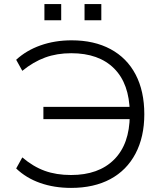

<svg xmlns="http://www.w3.org/2000/svg" viewBox="-20 -910 803 938"><path d="M327 8Q245 8 176.5 -16Q108 -40 59 -87L89 -141Q142 -96 198.5 -75.5Q255 -55 327 -55Q462 -55 537.5 -130.5Q613 -206 614 -346L635 -328H192V-388H635L614 -361Q612 -501 537.5 -575.5Q463 -650 328 -650Q258 -650 200.5 -629Q143 -608 89 -564L59 -618Q109 -664 178.5 -688.5Q248 -713 330 -713Q440 -713 520 -670Q600 -627 642.5 -546Q685 -465 685 -352Q685 -241 642 -159.5Q599 -78 519 -35Q439 8 327 8ZM393 -811V-890H475V-811ZM197 -811V-890H279V-811Z"/></svg>

Font: Nunito Sans 10pt SemiExpanded Light
Style: Regular
Weight: 300
Width: 6
Designer: Vernon Adams
Foundry: Vernon Adams
Version: Version 3.101;gftools[0.9.27]